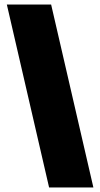

<svg xmlns="http://www.w3.org/2000/svg" viewBox="-20 -767 439 841"><path d="M204 -747 389 54H195L10 -747Z"/></svg>

Font: Exile
Style: Regular
Weight: 400
Designer: Bartłomiej Rózga @rozgatype
Version: Version 1.000; ttfautohint (v1.8.4.7-5d5b)